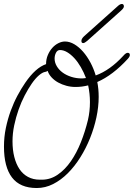

<svg xmlns="http://www.w3.org/2000/svg" viewBox="-20 -927 674 967"><path d="M220 -570Q212 -565 208 -565Q194 -563 176 -547.5Q158 -532 140 -506Q122 -480 104.5 -446.5Q87 -413 73.5 -374.5Q60 -336 51.5 -295.5Q43 -255 43 -215Q43 -172 52 -136.5Q61 -101 78 -75.5Q95 -50 121 -36Q147 -22 181 -22H182H191Q234 -22 271 -47.5Q308 -73 337 -115Q366 -157 387.5 -211Q409 -265 423 -323Q433 -366 433 -413Q433 -455 424 -497Q408 -493 392.5 -491Q377 -489 360 -489Q337 -489 314.5 -495Q292 -501 273 -511.5Q254 -522 240 -537Q226 -552 220 -570ZM107 -510Q159 -586 212 -604Q212 -629 221 -650Q230 -671 243.5 -686Q257 -701 274 -709.5Q291 -718 307 -718Q331 -718 354.5 -704Q378 -690 398.5 -666.5Q419 -643 435.5 -612Q452 -581 462 -547Q534 -573 601 -646Q614 -661 623 -661Q634 -661 634 -650Q634 -642 624 -631Q548 -548 470 -514Q477 -479 477 -439Q477 -389 465.5 -335.5Q454 -282 433.5 -231Q413 -180 384.5 -134.5Q356 -89 321.5 -54.5Q287 -20 247.5 0Q208 20 165 20Q81 20 40.5 -33Q0 -86 0 -189Q0 -237 9.5 -282.5Q19 -328 34 -369Q49 -410 68 -445.5Q87 -481 107 -510ZM413 -534Q402 -563 387 -589Q372 -615 354.5 -634Q337 -653 318.5 -664Q300 -675 282 -675Q269 -675 262 -661.5Q255 -648 255 -632Q255 -612 266 -593.5Q277 -575 295.5 -561.5Q314 -548 339 -540Q364 -532 392 -532Q396 -532 401 -532.5Q406 -533 413 -534ZM574 -897Q585 -907 594 -907Q599 -907 601.5 -903.5Q604 -900 604 -895Q604 -886 589 -873L419 -721Q406 -710 399 -710Q390 -710 390 -721Q390 -732 404 -745Z"/></svg>

Font: Discipuli Britannica
Style: Regular
Weight: 400
Designer: Peter Wiegel
Foundry: Peter Wiegel
Version: Version 0.001 2009